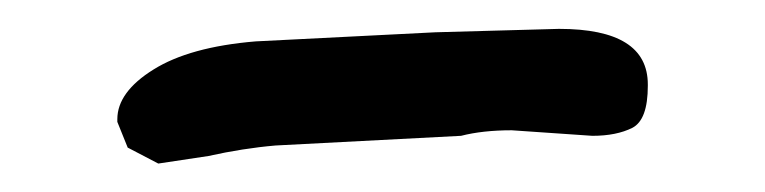

<svg xmlns="http://www.w3.org/2000/svg" viewBox="-20 -366 538 135"><path d="M173.8 -263.7 304.2 -270.5C314.3 -273.1 326.2 -274.4 339.8 -274.4L396.5 -270.5C407.9 -270.5 417.2 -272.4 424.6 -276.1C431.9 -279.9 435.5 -289.7 435.5 -305.7V-306.6C435.5 -332.7 414.7 -345.7 373 -345.7L286.1 -343.3L159.7 -336.9C128.7 -334.3 104.8 -327.7 87.9 -317.1C71 -306.6 62.5 -294.9 62.5 -282.2V-280.3L69.8 -262.2L70.8 -261.7L91.3 -251L126.5 -256.3C142.7 -259.9 158.5 -262.4 173.8 -263.7Z"/></svg>

Font: Drukaatie burti
Style: Regular
Weight: 400
Version: Version 0.14.4